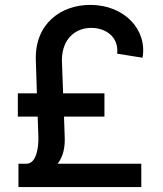

<svg xmlns="http://www.w3.org/2000/svg" viewBox="-20 -757 660 777"><path d="M551.8 0V-94.5H213.1C235.8 -122.9 244 -161.2 241.8 -205.6L239 -285.2H402.7V-379.3H235.4L230.5 -512.1C230.5 -603 288.4 -644.2 348.7 -644.2C406.6 -644.2 461.3 -609 454.2 -539.8L556.8 -523.4C576.7 -636 484.4 -737.2 345.2 -737.2C226.9 -737.2 119.7 -661.2 125 -512.1L129.3 -379.3H52.2V-285.2H132.5L135.3 -202.8C136.7 -161.9 127.8 -96.6 89.1 -94.5H54.7V0Z"/></svg>

Font: RED Number Medium
Style: Regular
Weight: 500
Designer: RED UED
Foundry: rsms
Version: Version 1.003;FEAKit 1.0